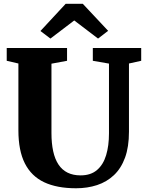

<svg xmlns="http://www.w3.org/2000/svg" viewBox="-20 -1000 784 1028"><path d="M387 8Q285 8 216.5 -24.2Q148 -56.5 113.2 -125Q78.5 -193.5 78.5 -302V-660L16 -674.5V-743H339V-674.5L255.5 -659V-287.5Q255.5 -232.5 264.8 -190.2Q274 -148 293.2 -119Q312.5 -90 342 -75.5Q371.5 -61 411.5 -61Q466 -61 499.5 -89.8Q533 -118.5 548.2 -169Q563.5 -219.5 563.5 -286V-659.5L477 -674.5V-743H736V-674.5L670.5 -660V-295Q670.5 -213.5 649.5 -156Q628.5 -98.5 590 -62.2Q551.5 -26 499.8 -9Q448 8 387 8ZM250 -793.5 196.5 -834 331.5 -979.5H423.5L559 -835L505 -793.5L377.5 -890.5Z"/></svg>

Font: Merriweather 20pt Black
Style: Regular
Weight: 900
Version: Version 2.100